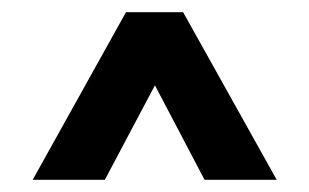

<svg xmlns="http://www.w3.org/2000/svg" viewBox="-20 -746 506 314"><path d="M314.5 -452 205 -660.5H262L151.5 -452H33.5L186 -726H279.5L432.5 -452Z"/></svg>

Font: Outfit Thin
Style: Regular
Weight: 100
Designer: Rodrigo Fuenzalida
Foundry: fragTYPE
Version: Version 1.100;gftools[0.9.27]